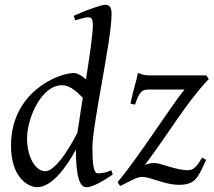

<svg xmlns="http://www.w3.org/2000/svg" viewBox="-20 -762 892 802"><path d="M93 -185C93 -265 151 -406 239 -406C278 -406 310 -369 326 -353C315 -289 311 -252 303 -207C300 -201 223 -47 169 -47C129 -47 93 -104 93 -185ZM451 -33 445 -51C426 -42 411 -38 388 -38C370 -38 366 -83 366 -146C366 -243 446 -594 446 -702C446 -726 442 -742 419 -742C405 -742 350 -722 330 -714L288 -696L294 -677C299 -678 336 -690 346 -690C364 -690 368 -681 368 -657C368 -620 353 -517 339 -431C314 -452 299 -457 289 -457C224 -457 26 -378 26 -154C26 -14 103 20 135 20C200 20 263 -74 297 -137C297 -22 314 20 340 20C371 20 420 -12 451 -33ZM574 -23C611 -23 666 10 728 10C800 10 808 -25 841 -94L824 -104C797 -54 779 -51 765 -51C714 -51 653 -81 625 -81C606 -81 597 -77 585 -73C687 -207 750 -323 852 -432L842 -447H604C580 -447 575 -452 556 -457C549 -418 541 -406 525 -329L544 -325C563 -383 575 -388 604 -388H751C700 -328 556 -101 471 -1L482 15C539 -13 553 -23 574 -23Z"/></svg>

Font: Temporarium
Style: Italic
Weight: 400
Italic angle: -7°
Version: Version 1.1